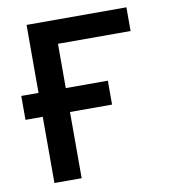

<svg xmlns="http://www.w3.org/2000/svg" viewBox="-81 -784 761 854"><g transform="rotate(-10 300.0 -357.0)"><path d="M96 0V-299H18V-407H96V-714H547V-607H219V-407H409V-299H219V0Z"/></g></svg>

Font: Noto Sans Mono SemiBold
Style: Regular
Weight: 600
Designer: Monotype Design Team
Foundry: Monotype Imaging Inc.
Version: Version 2.014; ttfautohint (v1.8.4.7-5d5b)